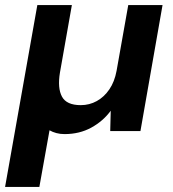

<svg xmlns="http://www.w3.org/2000/svg" viewBox="-38 -516 683 756"><path d="M-18 220 109 -496H245L198 -230Q188 -169 206 -135.5Q224 -102 280 -102Q314 -102 343 -118Q372 -134 392.5 -164Q413 -194 421 -237L467 -496H602L515 0H396L398 -80Q368 -39 321.5 -13.5Q275 12 216 12Q199 12 184 8Q169 4 157 -3L117 220Z"/></svg>

Font: DM Sans 17pt
Style: Bold Italic
Weight: 700
Italic angle: -10°
Version: Version 4.004;gftools[0.9.30]